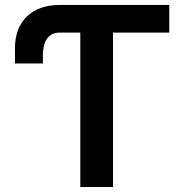

<svg xmlns="http://www.w3.org/2000/svg" viewBox="-20 -747 736 767"><path d="M431.5 0H300.8V-616.8H220.9Q199.9 -617.2 186.4 -609.2Q172.9 -601.2 165.3 -588.6Q157.7 -576 154.7 -560.5Q151.6 -545.1 151.3 -530.5V-493.6H39.8V-554.3Q39.8 -634.6 87 -680.8Q134.6 -727.3 220.9 -727.3H656.2V-616.8H431.5Z"/></svg>

Font: Linik Sans SemiBold
Style: Regular
Weight: 600
Designer: Fonts by Rasmus Andersson / Changes by Cristiano Sobral with parts from Marc Monis
Foundry: rsms
Version: Version 3.020; ttfautohint (v1.6)